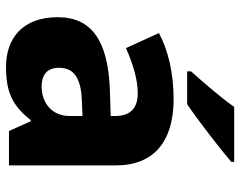

<svg xmlns="http://www.w3.org/2000/svg" viewBox="-102 -704 816 653"><g transform="rotate(90 306.5 -378.0)"><path d="M531 -756V-766H344C313 -721 256 -656 223 -619V-606H335C387 -641 488 -719 531 -756ZM318 -560C230 -560 153 -542 93 -510L144 -398C197 -421 249 -438 298 -438C346 -438 375 -415 375 -362V-346L281 -343C122 -336 39 -283 39 -166C39 -46 111 10 208 10C299 10 342 -15 389 -74H393L426 0H543V-364C543 -493 461 -560 318 -560ZM324 -248 375 -250V-206C375 -147 331 -111 275 -111C237 -111 211 -128 211 -170C211 -217 240 -245 324 -248Z"/></g></svg>

Font: Noto Sans Ethiopic ExtraBold
Style: Regular
Weight: 800
Designer: Monotype Design Team
Foundry: Monotype Imaging Inc.
Version: Version 2.102